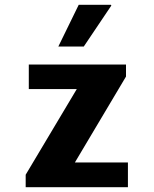

<svg xmlns="http://www.w3.org/2000/svg" viewBox="-20 -780 640 800"><path d="M87 0V-52L300 -409H100V-511H505V-461L292 -103H513V0ZM223 -586 308 -760H442L444 -757L329 -586Z"/></svg>

Font: Chivo Mono
Style: Bold
Weight: 700
Monospace: yes
Designer: Hector Gatti
Foundry: Omnibus-Type
Version: Version 1.008; ttfautohint (v1.8.4.7-5d5b)